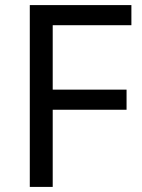

<svg xmlns="http://www.w3.org/2000/svg" viewBox="-20 -734 559 754"><path d="M187 0H97V-714H496V-635H187V-382H477V-303H187Z"/></svg>

Font: Noto Sans Khudawadi
Style: Regular
Weight: 400
Designer: Monotype Design Team
Foundry: Monotype Imaging Inc.
Version: Version 2.003; ttfautohint (v1.8.4.7-5d5b)